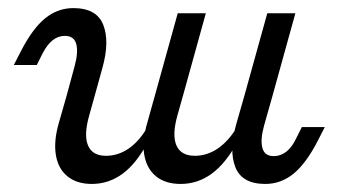

<svg xmlns="http://www.w3.org/2000/svg" viewBox="-20 -446 845 479"><path d="M141.9 -356.5Q125 -356.5 111.3 -345.6Q97.6 -334.7 86.3 -312.9L71.8 -283.9H14.5L32.3 -318.5Q61.3 -375 92.7 -400.4Q124.2 -425.8 162.9 -425.8Q221 -425.8 237.5 -384.3Q254 -342.7 235.5 -276.6L216.1 -206.5H146L166.1 -280.6Q175.8 -316.1 170.2 -336.3Q164.5 -356.5 141.9 -356.5ZM244.4 -57.3Q275 -57.3 301.6 -75.8Q328.2 -94.4 348.4 -129.8V-91.1Q321 -38.7 286.3 -12.9Q251.6 12.9 208.9 12.9Q171.8 12.9 148.4 -6Q125 -25 119.4 -59.3Q113.7 -93.5 126.6 -138.7L146 -206.5H216.1L202.4 -157.3Q188.7 -108.9 199.6 -83.1Q210.5 -57.3 244.4 -57.3ZM423.4 -412.9H493.5L436.3 -206.5H366.1ZM466.1 -57.3Q496.8 -57.3 523.8 -75.8Q550.8 -94.4 571.8 -129.8V-91.1Q543.5 -38.7 508.5 -12.9Q473.4 12.9 430.6 12.9Q392.7 12.9 369.4 -6Q346 -25 339.9 -59.7Q333.9 -94.4 347.6 -140.3L366.1 -206.5H436.3L422.6 -158.1Q408.9 -108.9 420.2 -83.1Q431.5 -57.3 466.1 -57.3ZM646.8 -412.9H716.9L659.7 -206.5H589.5ZM662.9 -56.5Q679.8 -56.5 694 -67.3Q708.1 -78.2 718.5 -100L733.1 -129H790.3L772.6 -94.4Q743.5 -37.9 712.1 -12.5Q680.6 12.9 641.9 12.9Q583.9 12.9 567.3 -28.6Q550.8 -70.2 569.4 -136.3L589.5 -206.5H659.7L638.7 -132.3Q629 -96.8 634.7 -76.6Q640.3 -56.5 662.9 -56.5Z"/></svg>

Font: Playfair Micro SmCond SmLight
Style: Italic
Weight: 360
Width: 4
Italic angle: -15.6°
Designer: Claus Eggers Sørensen
Foundry: Claus Eggers Sørensen
Version: Version 2.203;Glyphs 3.3 (3326)